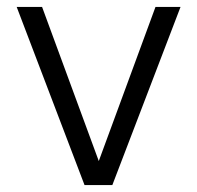

<svg xmlns="http://www.w3.org/2000/svg" viewBox="-20 -532 567 552"><path d="M223 0 28 -512H101L264 -69L427 -512H499L303 0Z"/></svg>

Font: DM Sans 12pt Light
Style: Regular
Weight: 300
Version: Version 4.004;gftools[0.9.30]